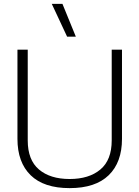

<svg xmlns="http://www.w3.org/2000/svg" viewBox="-20 -955 719 990"><path d="M247 -935H302L371 -766H326ZM70 -239V-699H123V-231Q123 -130 181 -81Q239 -32 339 -32Q439 -32 497.5 -81Q556 -130 556 -231V-699H609V-239Q609 -118 540.5 -51.5Q472 15 339 15Q206 15 138 -51.5Q70 -118 70 -239Z"/></svg>

Font: Prompt ExtraLight
Style: Regular
Weight: 275
Designer: Katatrad Team
Foundry: CadsonDemak
Version: Version 1.000